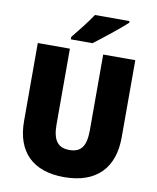

<svg xmlns="http://www.w3.org/2000/svg" viewBox="-99 -1003 893 1090"><g transform="rotate(10 347.5 -458.5)"><path d="M558 -917V-927H359C330 -882 282 -824 248 -781V-767H373C425 -806 518 -880 558 -917ZM629 -269V-714H444V-278C444 -184 415 -147 348 -147C284 -147 252 -184 252 -277V-714H67V-265C67 -87 165 10 345 10C533 10 629 -94 629 -269Z"/></g></svg>

Font: Noto Sans Arabic SemCond Blk
Style: Regular
Weight: 900
Width: 4
Designer: Monotype Design Team, Nadine Chahine, Nizar Qandah and Khaled Hosny
Foundry: Monotype Imaging Inc.
Version: Version 2.012